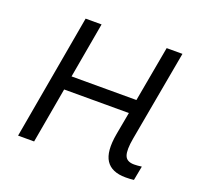

<svg xmlns="http://www.w3.org/2000/svg" viewBox="-98 -628 782 747"><g transform="rotate(20 293.0 -254.5)"><path d="M44.4 0 135.7 -517.6H201.7L161.1 -287.6H429.7L471.2 -517.6H536.6L468.8 -141.6Q460 -92.8 467.8 -70.8Q475.6 -48.8 506.8 -48.8Q520 -48.8 538.1 -51.3L526.9 7.8Q513.2 9.8 492.7 9.8Q434.6 9.8 411.6 -25.4Q388.7 -60.5 402.3 -136.7L419.4 -230H151.4L110.8 0Z"/></g></svg>

Font: Cascadia Mono Light
Style: Italic
Weight: 300
Italic angle: -10°
Monospace: yes
Designer: Aaron Bell
Foundry: Saja Typeworks
Version: Version 2404.023; ttfautohint (v1.8.4)